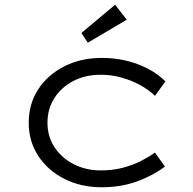

<svg xmlns="http://www.w3.org/2000/svg" viewBox="-20 -779 814 809"><path d="M408 10Q321 10 251 -25.5Q181 -61 141 -122.5Q101 -184 101 -262Q101 -341 141 -402.5Q181 -464 251 -499.5Q321 -535 409 -535Q490 -535 560.5 -508.5Q631 -482 677 -436L633 -375Q608 -400 571.5 -420Q535 -440 492.5 -452Q450 -464 405 -464Q339 -464 288.5 -437.5Q238 -411 209 -365.5Q180 -320 180 -262Q180 -203 210.5 -157.5Q241 -112 292 -86.5Q343 -61 404 -61Q455 -61 497 -72Q539 -83 572.5 -100Q606 -117 633 -136L675 -77Q626 -40 558.5 -15Q491 10 408 10ZM350 -599 323 -640 465 -759 514 -696Z"/></svg>

Font: Lexend Peta Light
Style: Regular
Weight: 300
Version: Version 1.007